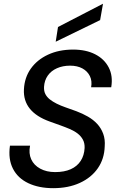

<svg xmlns="http://www.w3.org/2000/svg" viewBox="-20 -971 617 1003"><path d="M258 12Q183 12 128 -14Q73 -40 47.5 -90Q22 -140 32 -210H137Q129 -170 143 -139Q157 -108 190 -90Q223 -72 268 -72Q316 -72 349.5 -87Q383 -102 401.5 -130.5Q420 -159 422 -198Q423 -223 413 -241.5Q403 -260 385.5 -273.5Q368 -287 344.5 -297Q321 -307 294.5 -316.5Q268 -326 240 -336Q170 -361 136 -403Q102 -445 105 -504Q108 -566 141 -612.5Q174 -659 231 -685.5Q288 -712 362 -712Q429 -712 477 -687.5Q525 -663 548 -618.5Q571 -574 561 -515H456Q462 -548 449.5 -573.5Q437 -599 410.5 -613.5Q384 -628 346 -628Q308 -628 277.5 -614.5Q247 -601 229.5 -576Q212 -551 210 -517Q209 -495 217 -479.5Q225 -464 240 -452Q255 -440 276 -429.5Q297 -419 323 -410Q349 -401 379 -390Q411 -378 439 -362Q467 -346 487.5 -324Q508 -302 519 -272.5Q530 -243 527 -206Q525 -141 491 -92Q457 -43 397 -15.5Q337 12 258 12ZM271 -753 283 -830 517 -951H518L503 -866Z"/></svg>

Font: DM Sans 28pt Medium
Style: Italic
Weight: 500
Italic angle: -10°
Version: Version 4.004;gftools[0.9.30]